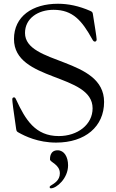

<svg xmlns="http://www.w3.org/2000/svg" viewBox="-20 -764 633 1045"><path d="M285.5 12.1C443.9 12.1 546.5 -75.3 546.5 -209.2C546.5 -452.8 116.1 -410.2 116.1 -584.5C116.1 -664.1 187.1 -710.6 271.3 -710.6C376.1 -710.6 425.8 -652 481.9 -550.8C487.2 -540.8 490.8 -537.6 496.8 -537.6C504.3 -537.6 506 -545.1 506 -549.7C506 -560.7 493.6 -635.7 485.8 -685.4C484.4 -696.7 481.9 -699.9 471.6 -704.5C409.4 -731.9 350.5 -743.6 295.5 -743.6C156.2 -743.6 56.1 -674.7 56.1 -551.5C56.1 -318.5 484 -366.5 484 -174.4C484 -85.6 402.3 -23.4 299.7 -23.4C171.9 -23.4 118.3 -113.3 68.9 -219.5C63.2 -231.5 61.8 -234 56.1 -234C49 -234 46.9 -229 46.9 -222.7C46.9 -212.4 52.6 -164.8 67.8 -62.9C69.6 -50.4 71.4 -47.6 82.4 -41.9C115.4 -23.4 186.8 12.1 285.5 12.1ZM250.4 254.3C250.4 257.8 252.1 261 257.1 261C287.3 261 350.5 207.7 350.5 135.7C350.5 90.2 329.5 54 293.7 54C251.1 54 252.1 95.9 252.1 103.7C252.1 119 305.8 131 305.8 179.3C305.8 217.7 275.2 234.4 256 246.4C252.8 247.9 250.4 250.7 250.4 254.3Z"/></svg>

Font: Margiela Serif
Style: Regular
Weight: 400
Designer: Andreas Faust, Stefan Endress
Version: Version 1.002;FEAKit 1.0